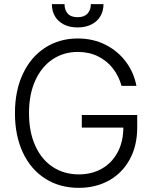

<svg xmlns="http://www.w3.org/2000/svg" viewBox="-20 -904 745 934"><path d="M358.4 -651.4Q290 -651.4 236.3 -615.7Q182.6 -580.1 151.9 -512.9Q121.1 -445.8 121.1 -353.5Q121.1 -261.7 151.9 -194.3Q182.6 -127 237.5 -91.3Q292.5 -55.7 363.3 -55.7Q426.3 -55.7 475.1 -83.3Q523.9 -110.8 551.8 -162.4Q579.6 -213.9 580.1 -283.2H377.9V-344.7H647.5V-284.2Q647.5 -195.3 611.1 -128.7Q574.7 -62 510.3 -26.1Q445.8 9.8 363.3 9.8Q270.5 9.8 200.2 -34.9Q129.9 -79.6 91.3 -161.9Q52.7 -244.1 52.7 -353.5Q52.7 -462.9 91.6 -545.2Q130.4 -627.4 199.7 -672.1Q269 -716.8 358.4 -716.8Q433.1 -716.8 493.7 -686Q554.2 -655.3 593 -602.8Q631.8 -550.3 643.6 -486.3H571.3Q558.1 -533.7 529.3 -571Q500.5 -608.4 456.8 -629.9Q413.1 -651.4 358.4 -651.4ZM357.4 -770.5Q319.3 -770.5 291 -784.7Q262.7 -798.8 247.6 -824.5Q232.4 -850.1 232.4 -883.8H293.9Q293.9 -855.5 309.6 -837.9Q325.2 -820.3 357.4 -820.3Q389.6 -820.3 405.8 -837.9Q421.9 -855.5 421.9 -883.8H483.4Q483.4 -850.1 468 -824.5Q452.6 -798.8 424.1 -784.7Q395.5 -770.5 357.4 -770.5Z"/></svg>

Font: Pretendard Std Light
Style: Regular
Weight: 300
Designer: Base glyphs from Inter by Rasmus Andersson; Hangeul glyphs from Noto Sans CJK(Source Han Sans) by Jang Soo-young and Kan
Foundry: Kil Hyung-jin
Version: Version 1.309